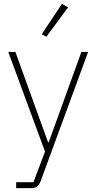

<svg xmlns="http://www.w3.org/2000/svg" viewBox="-20 -778 502 998"><path d="M403 -508H438L190 167Q182 185 171 192.5Q160 200 138 200H64V169H154L214 10L23 -508H60L230 -38H233ZM221 -587 197 -600 302 -758 334 -740Z"/></svg>

Font: IBM Plex Sans Arabic ExtraLight
Style: Regular
Weight: 200
Designer: Mike Abbink, Paul van der Laan, Pieter van Rosmalen, Wael Morcos, Khajak Apelian
Foundry: Bold Monday
Version: Version 1.1